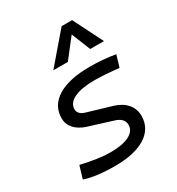

<svg xmlns="http://www.w3.org/2000/svg" viewBox="-189 -915 965 1045"><g transform="rotate(-30 293.0 -392.5)"><path d="M228.5 9.8Q169.4 9.8 119.9 3.4Q70.3 -2.9 38.6 -14.6L62 -92.8Q114.3 -80.6 161.4 -73.7Q208.5 -66.9 242.2 -66.9Q319.3 -66.9 361.3 -88.1Q403.3 -109.4 403.3 -147.9Q403.3 -190.4 346.7 -207L200.7 -252.4Q154.8 -267.1 129.9 -295.2Q105 -323.2 105 -359.9Q105 -439.9 176.3 -483.6Q247.6 -527.3 377.4 -527.3Q457.5 -527.3 537.6 -514.2L515.6 -440.4Q472.7 -445.3 432.9 -448Q393.1 -450.7 364.3 -450.7Q281.2 -450.7 235.8 -429Q190.4 -407.2 190.4 -367.7Q190.4 -334.5 236.8 -321.8L383.3 -278.3Q434.1 -263.2 461.4 -231Q488.8 -198.7 488.8 -155.8Q488.8 -77.1 420.7 -33.7Q352.5 9.8 228.5 9.8ZM421.9 -794.9 515.1 -609.4H428.7L380.9 -728.5L288.1 -609.4H196.8L356 -794.9Z"/></g></svg>

Font: Cascadia Mono PL SemiLight
Style: Italic
Weight: 350
Italic angle: -10°
Monospace: yes
Designer: Aaron Bell
Foundry: Saja Typeworks
Version: Version 2404.023; ttfautohint (v1.8.4)